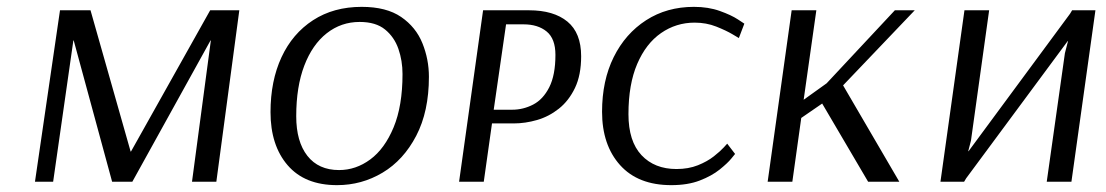

<svg xmlns="http://www.w3.org/2000/svg" viewBox="-20 -530 3227 560"><path d="M611 0H540L595 -412H594L366 0H307L195 -412H194L135 0H82L155 -500H244L361 -88H362L593 -500H678Z M1231 -306Q1231 -205 1194 -134Q1157 -63 1096 -26.5Q1035 10 963 10Q869 10 819 -48Q769 -106 769 -203Q769 -294 801 -363Q833 -432 893 -471Q953 -510 1035 -510Q1107 -510 1150 -480.5Q1193 -451 1212 -404Q1231 -357 1231 -306ZM1154 -314Q1154 -353 1142 -387.5Q1130 -422 1103 -444Q1076 -466 1029 -466Q975 -466 933 -433Q891 -400 867.5 -338.5Q844 -277 844 -191Q844 -117 876.5 -75.5Q909 -34 969 -34Q1018 -34 1060 -65Q1102 -96 1128 -158.5Q1154 -221 1154 -314Z M1389 -500H1523Q1595 -500 1635 -467Q1675 -434 1675 -366Q1675 -311 1657 -273.5Q1639 -236 1610 -213Q1581 -190 1546.5 -180Q1512 -170 1478 -170H1415L1391 0H1319ZM1456 -459 1420 -210H1474Q1506 -210 1535 -225Q1564 -240 1582 -275.5Q1600 -311 1600 -370Q1600 -417 1574.5 -438Q1549 -459 1507 -459Z M2135 -419Q2135 -419 2116.5 -430Q2098 -441 2069 -452.5Q2040 -464 2006 -464Q1952 -464 1908 -433.5Q1864 -403 1838.5 -343.5Q1813 -284 1813 -197Q1813 -118 1851 -77.5Q1889 -37 1953 -37Q1988 -37 2015.5 -48Q2043 -59 2062 -74Q2081 -89 2091 -100Q2101 -111 2101 -111L2124 -81Q2124 -81 2113 -67.5Q2102 -54 2079 -35.5Q2056 -17 2021 -3.5Q1986 10 1938 10Q1841 10 1788.5 -48.5Q1736 -107 1736 -204Q1736 -295 1770 -363.5Q1804 -432 1864.5 -471Q1925 -510 2004 -510Q2046 -510 2079.5 -498Q2113 -486 2132 -473.5Q2151 -461 2151 -461Z M2289 -500H2361L2324 -239L2391 -287L2590 -500H2648L2439 -281L2603 0H2512L2378 -228L2317 -186L2291 0H2219Z M3105 0H3033L3086 -375L3095 -410H3094L2798 -10L2792 0H2723L2793 -500H2865L2812 -120L2804 -89H2805L3101 -490L3107 -500H3175Z"/></svg>

Font: Arsenal SC
Style: Italic
Weight: 400
Italic angle: -9.10001°
Designer: Andrij Shevchenko
Foundry: Stairsfor
Version: Version 2.001; ttfautohint (v1.8.4.7-5d5b)